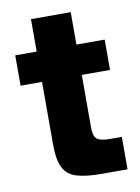

<svg xmlns="http://www.w3.org/2000/svg" viewBox="-74 -671 527 723"><g transform="rotate(-10 189.5 -310.0)"><path d="M259 0Q198 0 162 -10.5Q126 -21 110.5 -51.5Q95 -82 95 -140V-380H13V-496H95V-620H247V-496H355V-380H247V-180Q247 -145 260.5 -134.5Q274 -124 311 -124H355V0Z"/></g></svg>

Font: Atkinson Hyperlegible
Style: Bold
Weight: 700
Designer: Elliott Scott, Megan Eiswerth, Linus Boman, Theodore Petrosky
Foundry: Braille Institute
Version: Version 1.006; ttfautohint (v1.8.3)